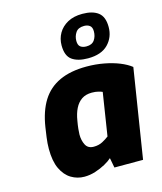

<svg xmlns="http://www.w3.org/2000/svg" viewBox="-120 -902 843 997"><g transform="rotate(-15 301.0 -404.0)"><path d="M210 6Q172 6 139.5 -13.5Q107 -33 87.5 -74Q68 -115 68 -181Q68 -211 72.5 -243Q77 -275 80 -295Q93 -379 127.5 -434Q162 -489 221.5 -516.5Q281 -544 367 -544Q416 -544 461 -535.5Q506 -527 542 -512.5Q578 -498 602 -479L526 0H372L362 -53Q348 -40 323.5 -26.5Q299 -13 269.5 -3.5Q240 6 210 6ZM297 -132Q324 -132 344.5 -143Q365 -154 379 -165L415 -395Q409 -398 394 -402Q379 -406 359 -406Q326 -406 304 -391Q282 -376 268.5 -349Q255 -322 249 -284Q245 -262 243 -242.5Q241 -223 241 -212Q241 -180 253.5 -156Q266 -132 297 -132ZM387 -583Q332 -583 301.5 -605Q271 -627 271 -683Q271 -719 288 -748.5Q305 -778 337.5 -796Q370 -814 417 -814Q472 -814 502 -791Q532 -768 532 -713Q532 -658 495.5 -620.5Q459 -583 387 -583ZM395 -645Q425 -645 438.5 -664.5Q452 -684 452 -711Q452 -733 440 -742Q428 -751 410 -751Q378 -751 364.5 -731Q351 -711 351 -686Q351 -663 363 -654Q375 -645 395 -645Z"/></g></svg>

Font: Exo Thin ExtraBold
Style: Italic
Weight: 800
Italic angle: -9°
Version: Version 2.000